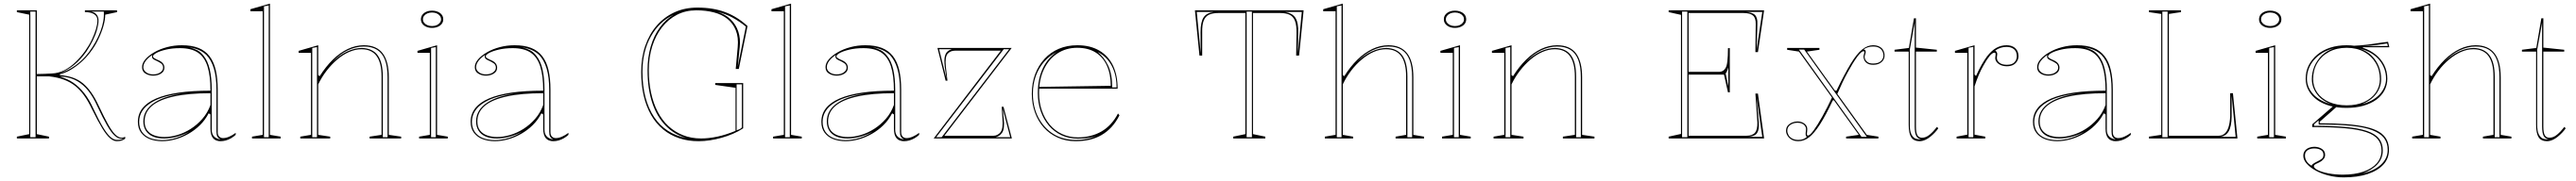

<svg xmlns="http://www.w3.org/2000/svg" viewBox="-20 -765 14199 1000"><path d="M624 15Q606 15 586.5 -1.5Q567 -18 543.5 -56.5Q520 -95 488 -160Q467 -205 444 -237Q421 -269 394 -290.5Q367 -312 332 -325Q297 -338 252 -343H183V-24L250 -10V0H73V-10L141 -24V-684L73 -698V-708H183V-356Q204 -356 224.5 -357Q245 -358 265 -359Q301 -360 334.5 -377Q368 -394 397 -422.5Q426 -451 449 -483Q471 -514 486 -545.5Q501 -577 509 -604.5Q517 -632 517 -652Q517 -675 499 -686.5Q481 -698 448 -698V-708H625V-698L560 -684Q560 -656 550 -621Q540 -586 521.5 -547.5Q503 -509 476 -474Q453 -444 425.5 -420Q398 -396 369 -379Q340 -362 310 -355V-350Q349 -347 380 -336.5Q411 -326 436 -305.5Q461 -285 482.5 -254.5Q504 -224 524 -181Q554 -117 575.5 -78.5Q597 -40 614 -23Q631 -6 648 -4Q658 -4 670 -9V1Q662 7 654 10Q646 13 638.5 14Q631 15 624 15ZM479 -701Q500 -699 511.5 -685.5Q523 -672 523 -652Q523 -631 515 -602Q507 -573 491.5 -541.5Q476 -510 456 -480Q424 -435 388 -406Q352 -377 311 -362Q353 -373 395 -403Q437 -433 471 -478Q511 -532 533.5 -591.5Q556 -651 552 -701ZM311 -341Q352 -330 384.5 -307.5Q417 -285 444.5 -250Q472 -215 495 -164Q525 -100 547.5 -62.5Q570 -25 588.5 -8.5Q607 8 625 8Q648 8 659 0Q657 0 652.5 0.5Q648 1 643 1Q627 -1 609 -18.5Q591 -36 569 -74.5Q547 -113 517 -177Q494 -229 467 -263Q440 -297 406.5 -316.5Q373 -336 330 -341ZM147 -7H176V-701H147Z M982 -515Q1035 -515 1072.5 -500.5Q1110 -486 1134 -455.5Q1158 -425 1169 -378.5Q1180 -332 1180 -269V-36Q1180 -18 1188.5 -10Q1197 -2 1209 -2Q1225 -2 1243.5 -10Q1262 -18 1279 -31V-20Q1267 -9 1253 -1Q1239 7 1224.5 11Q1210 15 1196 15Q1168 15 1154 -2Q1140 -19 1140 -54Q1140 -84 1140 -97.5Q1140 -111 1140 -118Q1140 -125 1140 -133L1130 -139Q1111 -102 1082 -73.5Q1053 -45 1017.5 -25Q982 -5 945 5Q908 15 873 15Q837 15 807 4Q777 -7 758.5 -31Q740 -55 740 -92Q740 -177 840 -220.5Q940 -264 1140 -264Q1140 -347 1123.5 -398.5Q1107 -450 1070.5 -474.5Q1034 -499 972 -499Q929 -499 895 -491Q861 -483 842 -472.5Q823 -462 823 -453Q823 -449 830 -444Q837 -439 856 -431Q886 -417 886 -391Q886 -370 867.5 -358.5Q849 -347 824 -347Q801 -347 782 -358.5Q763 -370 763 -394Q763 -416 781 -437Q799 -458 830 -476Q861 -494 900.5 -504.5Q940 -515 982 -515ZM1140 -250Q1019 -250 938 -232Q857 -214 817 -179.5Q777 -145 777 -94Q777 -63 792 -44Q807 -25 831.5 -16.5Q856 -8 886 -8Q920 -8 957.5 -19Q995 -30 1030.5 -52.5Q1066 -75 1095 -108Q1124 -141 1140 -185ZM873 9Q913 9 952 -3.5Q991 -16 1024 -38Q990 -19 953.5 -9.5Q917 0 885 0Q848 0 822.5 -11Q797 -22 783.5 -43.5Q770 -65 770 -94Q770 -158 832 -198.5Q894 -239 1006 -250Q881 -240 814 -198.5Q747 -157 747 -92Q747 -60 762 -37.5Q777 -15 805.5 -3Q834 9 873 9ZM1022 -504Q1047 -498 1067 -487.5Q1087 -477 1102 -457Q1125 -429 1136 -382Q1147 -335 1147 -269V-48Q1147 -35 1151 -25Q1155 -15 1162.5 -8.5Q1170 -2 1179 1Q1183 3 1187 4Q1191 5 1196 6Q1183 -1 1178 -10.5Q1173 -20 1173 -37V-269Q1173 -338 1159 -385.5Q1145 -433 1117 -462Q1104 -474 1089 -482.5Q1074 -491 1057 -496Q1040 -501 1022 -504ZM824 -354Q848 -354 863.5 -365Q879 -376 879 -391Q879 -407 867.5 -415Q856 -423 843 -429Q835 -432 827 -437Q819 -442 818 -450Q816 -456 820 -462Q805 -452 793.5 -440.5Q782 -429 776 -417.5Q770 -406 770 -394Q770 -377 785.5 -365.5Q801 -354 824 -354Z M1468 -20 1527 -10V0H1369V-10L1428 -20V-703H1360V-714L1468 -745ZM1435 -7H1461V-735L1435 -730Z M2191 -10V0H2017V-10L2083 -20V-342Q2083 -418 2055.5 -455.5Q2028 -493 1972 -493Q1939 -493 1904.5 -478Q1870 -463 1838.5 -436Q1807 -409 1780 -374Q1753 -339 1734 -299V-20L1800 -10V0H1635V-10L1694 -20V-473H1626V-484L1734 -515V-350L1742 -344Q1776 -398 1815 -436Q1854 -474 1897 -494.5Q1940 -515 1985 -515Q2021 -515 2047 -503.5Q2073 -492 2089.5 -470Q2106 -448 2114.5 -415Q2123 -382 2123 -338V-20ZM1701 -7H1727V-505L1701 -500ZM2090 -7H2116V-338Q2116 -396 2102 -433.5Q2088 -471 2059 -489.5Q2030 -508 1985 -508Q1941 -508 1896 -486.5Q1851 -465 1808 -418Q1850 -460 1892.5 -480Q1935 -500 1975 -500Q2034 -498 2062 -459Q2090 -420 2090 -342Z M2361 -611Q2343 -611 2329.5 -617Q2316 -623 2308 -633.5Q2300 -644 2300 -658Q2300 -673 2308 -683.5Q2316 -694 2329.5 -700Q2343 -706 2361 -706Q2379 -706 2393 -700Q2407 -694 2415 -683.5Q2423 -673 2423 -658Q2423 -644 2415 -633.5Q2407 -623 2393 -617Q2379 -611 2361 -611ZM2290 0V-10L2349 -20V-473H2281V-484L2389 -515V-20L2448 -10V0ZM2356 -7H2382V-505L2356 -500ZM2361 -621Q2376 -621 2387 -626Q2398 -631 2404.5 -639.5Q2411 -648 2411 -658Q2411 -669 2404.5 -677.5Q2398 -686 2387 -691Q2376 -696 2361 -696Q2347 -696 2335.5 -691Q2324 -686 2317.5 -677.5Q2311 -669 2311 -658Q2311 -648 2317.5 -639.5Q2324 -631 2335.5 -626Q2347 -621 2361 -621Z M2816 -515Q2869 -515 2906.5 -500.5Q2944 -486 2968 -455.5Q2992 -425 3003 -378.5Q3014 -332 3014 -269V-36Q3014 -18 3022.5 -10Q3031 -2 3043 -2Q3059 -2 3077.5 -10Q3096 -18 3113 -31V-20Q3101 -9 3087 -1Q3073 7 3058.5 11Q3044 15 3030 15Q3002 15 2988 -2Q2974 -19 2974 -54Q2974 -84 2974 -97.5Q2974 -111 2974 -118Q2974 -125 2974 -133L2964 -139Q2945 -102 2916 -73.5Q2887 -45 2851.5 -25Q2816 -5 2779 5Q2742 15 2707 15Q2671 15 2641 4Q2611 -7 2592.5 -31Q2574 -55 2574 -92Q2574 -177 2674 -220.5Q2774 -264 2974 -264Q2974 -347 2957.5 -398.5Q2941 -450 2904.5 -474.5Q2868 -499 2806 -499Q2763 -499 2729 -491Q2695 -483 2676 -472.5Q2657 -462 2657 -453Q2657 -449 2664 -444Q2671 -439 2690 -431Q2720 -417 2720 -391Q2720 -370 2701.5 -358.5Q2683 -347 2658 -347Q2635 -347 2616 -358.5Q2597 -370 2597 -394Q2597 -416 2615 -437Q2633 -458 2664 -476Q2695 -494 2734.5 -504.5Q2774 -515 2816 -515ZM2974 -250Q2853 -250 2772 -232Q2691 -214 2651 -179.5Q2611 -145 2611 -94Q2611 -63 2626 -44Q2641 -25 2665.5 -16.5Q2690 -8 2720 -8Q2754 -8 2791.5 -19Q2829 -30 2864.5 -52.5Q2900 -75 2929 -108Q2958 -141 2974 -185ZM2707 9Q2747 9 2786 -3.5Q2825 -16 2858 -38Q2824 -19 2787.5 -9.5Q2751 0 2719 0Q2682 0 2656.5 -11Q2631 -22 2617.5 -43.5Q2604 -65 2604 -94Q2604 -158 2666 -198.5Q2728 -239 2840 -250Q2715 -240 2648 -198.5Q2581 -157 2581 -92Q2581 -60 2596 -37.5Q2611 -15 2639.5 -3Q2668 9 2707 9ZM2856 -504Q2881 -498 2901 -487.5Q2921 -477 2936 -457Q2959 -429 2970 -382Q2981 -335 2981 -269V-48Q2981 -35 2985 -25Q2989 -15 2996.5 -8.5Q3004 -2 3013 1Q3017 3 3021 4Q3025 5 3030 6Q3017 -1 3012 -10.5Q3007 -20 3007 -37V-269Q3007 -338 2993 -385.5Q2979 -433 2951 -462Q2938 -474 2923 -482.5Q2908 -491 2891 -496Q2874 -501 2856 -504ZM2658 -354Q2682 -354 2697.5 -365Q2713 -376 2713 -391Q2713 -407 2701.5 -415Q2690 -423 2677 -429Q2669 -432 2661 -437Q2653 -442 2652 -450Q2650 -456 2654 -462Q2639 -452 2627.5 -440.5Q2616 -429 2610 -417.5Q2604 -406 2604 -394Q2604 -377 2619.5 -365.5Q2635 -354 2658 -354Z M3922 -296V-306H4076V-56Q4050 -39 4020 -26Q3990 -13 3958 -4Q3926 5 3893.5 10Q3861 15 3831 15Q3772 15 3723 -1.5Q3674 -18 3635 -50Q3596 -82 3569 -129Q3542 -176 3528 -235.5Q3514 -295 3514 -368Q3514 -447 3536.5 -512Q3559 -577 3600 -624Q3641 -671 3697.5 -697Q3754 -723 3824 -723Q3868 -723 3907 -716.5Q3946 -710 3979.5 -697Q4013 -684 4043 -665Q4073 -646 4100 -621L4052 -384H4035L4046 -505Q4051 -559 4035.5 -597.5Q4020 -636 3989.5 -660.5Q3959 -685 3915 -696.5Q3871 -708 3818 -708Q3759 -708 3711.5 -683.5Q3664 -659 3629 -614.5Q3594 -570 3575 -509.5Q3556 -449 3556 -377Q3556 -310 3568.5 -252Q3581 -194 3605 -147.5Q3629 -101 3664 -68.5Q3699 -36 3744.5 -18Q3790 0 3844 0Q3886 0 3933.5 -10Q3981 -20 4034 -42V-280ZM3764 -2Q3697 -21 3648.5 -71Q3600 -121 3574.5 -198.5Q3549 -276 3549 -377Q3549 -448 3566.5 -508Q3584 -568 3617 -613.5Q3650 -659 3694 -684Q3614 -647 3567.5 -564Q3521 -481 3521 -368Q3521 -290 3537.5 -227.5Q3554 -165 3585 -118.5Q3616 -72 3661 -42.5Q3706 -13 3764 -2ZM4040 -45Q4050 -48 4057 -51.5Q4064 -55 4069 -61V-299H4040ZM4046 -396 4091 -618Q4074 -632 4055.5 -644.5Q4037 -657 4018 -667.5Q3999 -678 3978 -686Q3957 -694 3935 -699Q3978 -686 4007 -658Q4036 -630 4049 -591Q4062 -552 4057 -505Z M4340 -20 4399 -10V0H4241V-10L4300 -20V-703H4232V-714L4340 -745ZM4307 -7H4333V-735L4307 -730Z M4749 -515Q4802 -515 4839.5 -500.5Q4877 -486 4901 -455.5Q4925 -425 4936 -378.5Q4947 -332 4947 -269V-36Q4947 -18 4955.5 -10Q4964 -2 4976 -2Q4992 -2 5010.5 -10Q5029 -18 5046 -31V-20Q5034 -9 5020 -1Q5006 7 4991.5 11Q4977 15 4963 15Q4935 15 4921 -2Q4907 -19 4907 -54Q4907 -84 4907 -97.5Q4907 -111 4907 -118Q4907 -125 4907 -133L4897 -139Q4878 -102 4849 -73.5Q4820 -45 4784.5 -25Q4749 -5 4712 5Q4675 15 4640 15Q4604 15 4574 4Q4544 -7 4525.5 -31Q4507 -55 4507 -92Q4507 -177 4607 -220.5Q4707 -264 4907 -264Q4907 -347 4890.5 -398.5Q4874 -450 4837.5 -474.5Q4801 -499 4739 -499Q4696 -499 4662 -491Q4628 -483 4609 -472.5Q4590 -462 4590 -453Q4590 -449 4597 -444Q4604 -439 4623 -431Q4653 -417 4653 -391Q4653 -370 4634.5 -358.5Q4616 -347 4591 -347Q4568 -347 4549 -358.5Q4530 -370 4530 -394Q4530 -416 4548 -437Q4566 -458 4597 -476Q4628 -494 4667.5 -504.5Q4707 -515 4749 -515ZM4907 -250Q4786 -250 4705 -232Q4624 -214 4584 -179.5Q4544 -145 4544 -94Q4544 -63 4559 -44Q4574 -25 4598.5 -16.5Q4623 -8 4653 -8Q4687 -8 4724.5 -19Q4762 -30 4797.5 -52.5Q4833 -75 4862 -108Q4891 -141 4907 -185ZM4640 9Q4680 9 4719 -3.5Q4758 -16 4791 -38Q4757 -19 4720.5 -9.5Q4684 0 4652 0Q4615 0 4589.5 -11Q4564 -22 4550.5 -43.5Q4537 -65 4537 -94Q4537 -158 4599 -198.5Q4661 -239 4773 -250Q4648 -240 4581 -198.5Q4514 -157 4514 -92Q4514 -60 4529 -37.5Q4544 -15 4572.5 -3Q4601 9 4640 9ZM4789 -504Q4814 -498 4834 -487.5Q4854 -477 4869 -457Q4892 -429 4903 -382Q4914 -335 4914 -269V-48Q4914 -35 4918 -25Q4922 -15 4929.5 -8.5Q4937 -2 4946 1Q4950 3 4954 4Q4958 5 4963 6Q4950 -1 4945 -10.5Q4940 -20 4940 -37V-269Q4940 -338 4926 -385.5Q4912 -433 4884 -462Q4871 -474 4856 -482.5Q4841 -491 4824 -496Q4807 -501 4789 -504ZM4591 -354Q4615 -354 4630.5 -365Q4646 -376 4646 -391Q4646 -407 4634.5 -415Q4623 -423 4610 -429Q4602 -432 4594 -437Q4586 -442 4585 -450Q4583 -456 4587 -462Q4572 -452 4560.5 -440.5Q4549 -429 4543 -417.5Q4537 -406 4537 -394Q4537 -377 4552.5 -365.5Q4568 -354 4591 -354Z M5126 0 5496 -485H5243Q5218 -485 5203 -468Q5188 -451 5193 -398L5202 -319H5192L5147 -500H5556L5185 -15H5455Q5479 -15 5494.5 -34.5Q5510 -54 5505 -110L5501 -175H5511L5557 0ZM5197 -329 5187 -398Q5183 -433 5187.5 -452.5Q5192 -472 5203 -481Q5214 -490 5227 -493H5156ZM5140 -7H5170L5542 -493H5512ZM5467 -7H5548L5507 -164L5512 -110Q5518 -54 5504 -33Q5490 -12 5467 -7Z M5918 -515Q5989 -515 6039 -485.5Q6089 -456 6114.5 -402.5Q6140 -349 6140 -275H5707V-285L6102 -291Q6102 -356 6080.5 -403Q6059 -450 6018 -475.5Q5977 -501 5917 -501Q5856 -501 5808.5 -470Q5761 -439 5734 -383Q5707 -327 5707 -251Q5707 -198 5722.5 -153.5Q5738 -109 5766 -76Q5794 -43 5833.5 -24.5Q5873 -6 5921 -6Q5958 -6 5991 -14.5Q6024 -23 6051.5 -39Q6079 -55 6102 -80Q6125 -105 6142 -138L6150 -128Q6131 -90 6106 -63Q6081 -36 6050.5 -18.5Q6020 -1 5984.5 7Q5949 15 5908 15Q5854 15 5809.5 -5Q5765 -25 5733.5 -60Q5702 -95 5684.5 -143Q5667 -191 5667 -247Q5667 -307 5685.5 -355.5Q5704 -404 5737 -440Q5770 -476 5816 -495.5Q5862 -515 5918 -515ZM5673 -247Q5673 -173 5703.5 -115Q5734 -57 5786.5 -24.5Q5839 8 5908 8Q5944 8 5973 2Q6002 -4 6024 -15Q6006 -7 5979.5 -3Q5953 1 5921 1Q5871 1 5830.5 -18Q5790 -37 5761 -71Q5732 -105 5716 -151Q5700 -197 5700 -251Q5700 -329 5728 -388Q5756 -447 5806 -478Q5765 -458 5735.5 -424.5Q5706 -391 5689.5 -346.5Q5673 -302 5673 -247ZM6110 -282H6134Q6134 -332 6121 -370Q6108 -408 6085 -435Q6062 -462 6029 -478Q6065 -450 6087.5 -403Q6110 -356 6110 -282Z M6777 0V-10L6844 -24V-693H6695Q6664 -693 6644 -684Q6624 -675 6614.5 -651.5Q6605 -628 6606 -585V-458H6591L6566 -708H7165L7140 -458H7124L7126 -580Q7127 -625 7117.5 -649.5Q7108 -674 7088 -683.5Q7068 -693 7036 -693H6886V-24L6954 -10V0ZM6598 -469 6597 -586Q6597 -643 6613.5 -668.5Q6630 -694 6670 -699H6576ZM6851 -7H6880V-701H6851ZM7133 -469 7155 -699H7061Q7103 -693 7120 -666.5Q7137 -640 7135 -580Z M7829 -10V0H7672V-10L7730 -20V-342Q7730 -418 7702.5 -455.5Q7675 -493 7619 -493Q7585 -493 7551 -478Q7517 -463 7485 -436Q7453 -409 7426.5 -374Q7400 -339 7381 -299V-20L7438 -10V0H7282V-10L7341 -20V-703H7273V-714L7381 -745V-350L7389 -344Q7423 -398 7462 -436Q7501 -474 7544 -494.5Q7587 -515 7632 -515Q7667 -515 7693 -503.5Q7719 -492 7736 -470Q7753 -448 7761.5 -415Q7770 -382 7770 -338V-20ZM7348 -7H7374V-735L7348 -730ZM7737 -7H7763V-338Q7763 -396 7749 -433.5Q7735 -471 7706 -489.5Q7677 -508 7632 -508Q7588 -508 7543 -486.5Q7498 -465 7454 -418Q7496 -460 7539 -480Q7582 -500 7622 -500Q7680 -498 7708.5 -459Q7737 -420 7737 -342Z M7999 -611Q7981 -611 7967.5 -617Q7954 -623 7946 -633.5Q7938 -644 7938 -658Q7938 -673 7946 -683.5Q7954 -694 7967.5 -700Q7981 -706 7999 -706Q8017 -706 8031 -700Q8045 -694 8053 -683.5Q8061 -673 8061 -658Q8061 -644 8053 -633.5Q8045 -623 8031 -617Q8017 -611 7999 -611ZM7928 0V-10L7987 -20V-473H7919V-484L8027 -515V-20L8086 -10V0ZM7994 -7H8020V-505L7994 -500ZM7999 -621Q8014 -621 8025 -626Q8036 -631 8042.5 -639.5Q8049 -648 8049 -658Q8049 -669 8042.5 -677.5Q8036 -686 8025 -691Q8014 -696 7999 -696Q7985 -696 7973.5 -691Q7962 -686 7955.5 -677.5Q7949 -669 7949 -658Q7949 -648 7955.5 -639.5Q7962 -631 7973.5 -626Q7985 -621 7999 -621Z M8768 -10V0H8594V-10L8660 -20V-342Q8660 -418 8632.5 -455.5Q8605 -493 8549 -493Q8516 -493 8481.5 -478Q8447 -463 8415.5 -436Q8384 -409 8357 -374Q8330 -339 8311 -299V-20L8377 -10V0H8212V-10L8271 -20V-473H8203V-484L8311 -515V-350L8319 -344Q8353 -398 8392 -436Q8431 -474 8474 -494.5Q8517 -515 8562 -515Q8598 -515 8624 -503.5Q8650 -492 8666.5 -470Q8683 -448 8691.5 -415Q8700 -382 8700 -338V-20ZM8278 -7H8304V-505L8278 -500ZM8667 -7H8693V-338Q8693 -396 8679 -433.5Q8665 -471 8636 -489.5Q8607 -508 8562 -508Q8518 -508 8473 -486.5Q8428 -465 8385 -418Q8427 -460 8469.5 -480Q8512 -500 8552 -500Q8611 -498 8639 -459Q8667 -420 8667 -342Z M9177 0V-10L9245 -25V-683L9177 -698V-708H9703L9669 -477H9655L9657 -631Q9658 -665 9642 -679Q9626 -693 9590 -693H9287V-368H9456Q9466 -368 9475 -373Q9484 -378 9489 -387Q9497 -397 9500.5 -425.5Q9504 -454 9504 -499H9514V-255H9504L9482 -353H9287V-15H9605Q9639 -15 9653 -32Q9667 -49 9666 -89L9655 -248H9669L9703 0ZM9251 -7H9280V-701H9251ZM9491 -359 9506 -287V-393Q9504 -387 9502 -380.5Q9500 -374 9497.5 -369Q9495 -364 9491 -359ZM9614 -9H9693L9661 -234L9674 -89Q9677 -48 9664 -29.5Q9651 -11 9614 -9ZM9662 -490 9693 -699H9598Q9637 -698 9652.5 -682.5Q9668 -667 9666 -631Z M10155 0V-10L10225 -20L9895 -480L9830 -490V-500H10008V-490L9939 -480L10269 -20L10333 -10V0ZM9892 15Q9870 15 9855 6.5Q9840 -2 9832 -15.5Q9824 -29 9824 -42Q9824 -60 9833.5 -71Q9843 -82 9857.5 -88Q9872 -94 9887 -94Q9898 -94 9907.5 -91Q9917 -88 9924.5 -82.5Q9932 -77 9936.5 -69.5Q9941 -62 9941 -52Q9941 -46 9940.5 -41Q9940 -36 9939.5 -32.5Q9939 -29 9939 -25Q9939 -16 9945 -16Q9955 -16 9976 -44.5Q9997 -73 10024 -121.5Q10051 -170 10079 -230L10095 -211H10082Q10043 -128 10011 -78Q9979 -28 9951 -6.5Q9923 15 9892 15ZM10304 -407Q10285 -407 10273 -414Q10261 -421 10256 -431.5Q10251 -442 10251 -451Q10251 -457 10252.5 -462Q10254 -467 10255 -471.5Q10256 -476 10256 -478Q10256 -482 10251 -482Q10239 -482 10215.5 -450Q10192 -418 10163 -364.5Q10134 -311 10106 -245L10093 -264H10102Q10147 -358 10180.5 -413Q10214 -468 10243.5 -491.5Q10273 -515 10303 -515Q10325 -515 10339.5 -507Q10354 -499 10360.5 -486Q10367 -473 10367 -459Q10367 -444 10359.5 -432.5Q10352 -421 10338 -414Q10324 -407 10304 -407ZM10240 -9H10269L9924 -491H9895ZM9892 8Q9907 8 9919 3.5Q9931 -1 9939 -9Q9932 -13 9932 -25Q9932 -29 9932.5 -34Q9933 -39 9933.5 -43Q9934 -47 9934 -52Q9934 -62 9928 -70Q9922 -78 9911.5 -82.5Q9901 -87 9887 -87Q9872 -87 9859 -81.5Q9846 -76 9838.5 -66.5Q9831 -57 9831 -42Q9831 -31 9837.5 -19Q9844 -7 9858 0.5Q9872 8 9892 8ZM10304 -414Q10333 -414 10347 -427.5Q10361 -441 10361 -459Q10361 -471 10355 -482.5Q10349 -494 10336.5 -501Q10324 -508 10303 -508Q10289 -508 10276 -504Q10263 -500 10251 -492Q10259 -491 10261 -487Q10263 -483 10263 -478Q10263 -476 10262 -471Q10261 -466 10259 -460.5Q10257 -455 10257 -451Q10257 -443 10261.5 -434.5Q10266 -426 10276 -420Q10286 -414 10304 -414Z M10560 15Q10528 15 10514 -6.5Q10500 -28 10500 -75V-480H10422V-490L10501 -500L10529 -664H10540V-502L10655 -490V-480H10540V-66Q10540 -32 10548 -18Q10556 -4 10573 -4Q10595 -4 10615.5 -21Q10636 -38 10656 -64L10663 -56Q10655 -44 10643.5 -32Q10632 -20 10618.5 -9Q10605 2 10590 8.5Q10575 15 10560 15ZM10570 4Q10550 2 10541.5 -14.5Q10533 -31 10533 -66V-640L10506 -490V-75Q10506 -59 10508 -46Q10510 -33 10514.5 -23.5Q10519 -14 10526 -7Q10533 0 10542 2Q10548 4 10555.5 4.5Q10563 5 10570 4Z M10764 0V-10L10823 -21V-473H10755V-484L10863 -515V-353L10871 -345Q10887 -381 10902.5 -408Q10918 -435 10932 -454Q10958 -487 10984 -501Q11010 -515 11039 -515Q11059 -515 11073.5 -508Q11088 -501 11096.5 -487.5Q11105 -474 11105 -454Q11105 -440 11097.5 -427Q11090 -414 11076 -406.5Q11062 -399 11041 -399Q11023 -399 11008.5 -405Q10994 -411 10985.5 -421.5Q10977 -432 10977 -445Q10977 -450 10978 -453.5Q10979 -457 10979 -460.5Q10979 -464 10979 -467Q10979 -474 10973 -474Q10961 -474 10945.5 -455Q10930 -436 10913 -405Q10899 -381 10886 -350.5Q10873 -320 10863 -288V-21L10922 -10V0ZM10856 -506 10830 -501V-7H10856ZM11039 -506Q11022 -506 11006.5 -501Q10991 -496 10977 -486Q10982 -482 10985 -477.5Q10988 -473 10988 -467Q10988 -464 10987.5 -460.5Q10987 -457 10986.5 -453.5Q10986 -450 10986 -445Q10986 -429 11000.5 -418Q11015 -407 11041 -407Q11070 -407 11083 -421Q11096 -435 11096 -454Q11096 -480 11080.5 -493Q11065 -506 11039 -506Z M11427 -515Q11480 -515 11517.5 -500.5Q11555 -486 11579 -455.5Q11603 -425 11614 -378.5Q11625 -332 11625 -269V-36Q11625 -18 11633.5 -10Q11642 -2 11654 -2Q11670 -2 11688.5 -10Q11707 -18 11724 -31V-20Q11712 -9 11698 -1Q11684 7 11669.5 11Q11655 15 11641 15Q11613 15 11599 -2Q11585 -19 11585 -54Q11585 -84 11585 -97.5Q11585 -111 11585 -118Q11585 -125 11585 -133L11575 -139Q11556 -102 11527 -73.5Q11498 -45 11462.5 -25Q11427 -5 11390 5Q11353 15 11318 15Q11282 15 11252 4Q11222 -7 11203.5 -31Q11185 -55 11185 -92Q11185 -177 11285 -220.5Q11385 -264 11585 -264Q11585 -347 11568.5 -398.5Q11552 -450 11515.5 -474.5Q11479 -499 11417 -499Q11374 -499 11340 -491Q11306 -483 11287 -472.5Q11268 -462 11268 -453Q11268 -449 11275 -444Q11282 -439 11301 -431Q11331 -417 11331 -391Q11331 -370 11312.5 -358.5Q11294 -347 11269 -347Q11246 -347 11227 -358.5Q11208 -370 11208 -394Q11208 -416 11226 -437Q11244 -458 11275 -476Q11306 -494 11345.5 -504.5Q11385 -515 11427 -515ZM11585 -250Q11464 -250 11383 -232Q11302 -214 11262 -179.5Q11222 -145 11222 -94Q11222 -63 11237 -44Q11252 -25 11276.5 -16.5Q11301 -8 11331 -8Q11365 -8 11402.5 -19Q11440 -30 11475.5 -52.5Q11511 -75 11540 -108Q11569 -141 11585 -185ZM11318 9Q11358 9 11397 -3.5Q11436 -16 11469 -38Q11435 -19 11398.5 -9.5Q11362 0 11330 0Q11293 0 11267.5 -11Q11242 -22 11228.5 -43.5Q11215 -65 11215 -94Q11215 -158 11277 -198.5Q11339 -239 11451 -250Q11326 -240 11259 -198.5Q11192 -157 11192 -92Q11192 -60 11207 -37.5Q11222 -15 11250.5 -3Q11279 9 11318 9ZM11467 -504Q11492 -498 11512 -487.5Q11532 -477 11547 -457Q11570 -429 11581 -382Q11592 -335 11592 -269V-48Q11592 -35 11596 -25Q11600 -15 11607.5 -8.5Q11615 -2 11624 1Q11628 3 11632 4Q11636 5 11641 6Q11628 -1 11623 -10.5Q11618 -20 11618 -37V-269Q11618 -338 11604 -385.5Q11590 -433 11562 -462Q11549 -474 11534 -482.5Q11519 -491 11502 -496Q11485 -501 11467 -504ZM11269 -354Q11293 -354 11308.5 -365Q11324 -376 11324 -391Q11324 -407 11312.5 -415Q11301 -423 11288 -429Q11280 -432 11272 -437Q11264 -442 11263 -450Q11261 -456 11265 -462Q11250 -452 11238.5 -440.5Q11227 -429 11221 -417.5Q11215 -406 11215 -394Q11215 -377 11230.5 -365.5Q11246 -354 11269 -354Z M11824 0V-10L11892 -20V-688L11824 -698V-708H12001V-698L11934 -688V-15H12207Q12227 -15 12240.5 -26Q12254 -37 12262 -60.5Q12270 -84 12272 -123V-250H12287L12312 0ZM11898 -7H11927V-701H11898ZM12302 -9 12280 -238V-122Q12279 -65 12263 -38.5Q12247 -12 12216 -9Z M12492 -611Q12474 -611 12460.5 -617Q12447 -623 12439 -633.5Q12431 -644 12431 -658Q12431 -673 12439 -683.5Q12447 -694 12460.5 -700Q12474 -706 12492 -706Q12510 -706 12524 -700Q12538 -694 12546 -683.5Q12554 -673 12554 -658Q12554 -644 12546 -633.5Q12538 -623 12524 -617Q12510 -611 12492 -611ZM12421 0V-10L12480 -20V-473H12412V-484L12520 -515V-20L12579 -10V0ZM12487 -7H12513V-505L12487 -500ZM12492 -621Q12507 -621 12518 -626Q12529 -631 12535.5 -639.5Q12542 -648 12542 -658Q12542 -669 12535.5 -677.5Q12529 -686 12518 -691Q12507 -696 12492 -696Q12478 -696 12466.5 -691Q12455 -686 12448.5 -677.5Q12442 -669 12442 -658Q12442 -648 12448.5 -639.5Q12455 -631 12466.5 -626Q12478 -621 12492 -621Z M12897 215Q12856 215 12816 205Q12776 195 12744.5 178Q12713 161 12694 139.5Q12675 118 12675 96Q12675 79 12683.5 68Q12692 57 12706 51.5Q12720 46 12735 46Q12759 46 12777 57.5Q12795 69 12795 90Q12795 103 12788.5 111.5Q12782 120 12773 126Q12764 132 12754.5 136Q12745 140 12739 144Q12733 148 12733 153Q12733 164 12755 175Q12777 186 12814 193Q12851 200 12893 200Q12958 200 13006 183.5Q13054 167 13080 137Q13106 107 13106 66Q13106 30 13086 5Q13066 -20 13022 -35Q12978 -50 12904.5 -56.5Q12831 -63 12724 -63V-78L12847 -185L12859 -175L12765 -92L12766 -84Q12850 -84 12913.5 -79Q12977 -74 13021.5 -63.5Q13066 -53 13093.5 -36Q13121 -19 13134 6Q13147 31 13147 63Q13147 111 13116 144.5Q13085 178 13029.5 196.5Q12974 215 12897 215ZM12913 -169Q12864 -169 12823 -180Q12782 -191 12752 -212.5Q12722 -234 12705 -264Q12688 -294 12688 -330Q12688 -371 12705 -404.5Q12722 -438 12752 -463Q12782 -488 12823 -501.5Q12864 -515 12914 -515Q12962 -515 13002.5 -501.5Q13043 -488 13073.5 -463.5Q13104 -439 13121 -405Q13138 -371 13138 -330Q13138 -296 13122.5 -266Q13107 -236 13077.5 -214.5Q13048 -193 13006.5 -181Q12965 -169 12913 -169ZM12914 -183Q12969 -183 13010 -201.5Q13051 -220 13074 -253Q13097 -286 13097 -328Q13097 -378 13074 -417Q13051 -456 13010 -478.5Q12969 -501 12914 -501Q12859 -501 12817 -478.5Q12775 -456 12752 -417Q12729 -378 12729 -328Q12729 -286 12752 -253Q12775 -220 12817 -201.5Q12859 -183 12914 -183ZM13003 -491 12951 -512Q12971 -513 12990.5 -514.5Q13010 -516 13030 -518.5Q13050 -521 13069 -524Q13088 -527 13106 -529.5Q13124 -532 13142 -534L13149 -504H13003ZM12721 151Q12721 146 12728.5 140.5Q12736 135 12756 125Q12767 120 12776.5 112.5Q12786 105 12786 90Q12786 72 12771.5 63.5Q12757 55 12735 55Q12714 55 12699 64.5Q12684 74 12684 94Q12684 102 12686 109.5Q12688 117 12692.5 124.5Q12697 132 12704 138.5Q12711 145 12721 151ZM13001 193Q13033 186 13058.5 174Q13084 162 13102.5 145Q13121 128 13130.5 107.5Q13140 87 13140 63Q13140 24 13119.5 -2.5Q13099 -29 13054.5 -46Q13010 -63 12937.5 -70Q12865 -77 12760 -77L12759 -100L12735 -79L12734 -70Q12836 -70 12908 -63.5Q12980 -57 13025.5 -41.5Q13071 -26 13092 0.5Q13113 27 13113 66Q13113 111 13082.5 143.5Q13052 176 13001 193ZM12829 -189Q12779 -207 12750.5 -244.5Q12722 -282 12722 -328Q12722 -365 12736 -398.5Q12750 -432 12777 -458.5Q12804 -485 12846 -499Q12809 -490 12781 -473Q12753 -456 12734 -434Q12715 -412 12705 -385.5Q12695 -359 12695 -330Q12695 -305 12704.5 -283Q12714 -261 12732 -242Q12750 -223 12774.5 -210Q12799 -197 12829 -189ZM12996 -189Q13028 -197 13052.5 -210.5Q13077 -224 13094.5 -242.5Q13112 -261 13121.5 -283.5Q13131 -306 13131 -330Q13131 -359 13121.5 -385Q13112 -411 13094 -433Q13076 -455 13048.5 -471.5Q13021 -488 12985 -497Q13026 -483 13052 -457Q13078 -431 13091 -398Q13104 -365 13104 -328Q13104 -282 13075.5 -245Q13047 -208 12996 -189ZM13015 -511H13141L13137 -525Q13113 -521 13081 -517Q13049 -513 13015 -511Z M13822 -10V0H13665V-10L13723 -20V-342Q13723 -418 13695.5 -455.5Q13668 -493 13612 -493Q13578 -493 13544 -478Q13510 -463 13478 -436Q13446 -409 13419.5 -374Q13393 -339 13374 -299V-20L13431 -10V0H13275V-10L13334 -20V-703H13266V-714L13374 -745V-350L13382 -344Q13416 -398 13455 -436Q13494 -474 13537 -494.5Q13580 -515 13625 -515Q13660 -515 13686 -503.5Q13712 -492 13729 -470Q13746 -448 13754.5 -415Q13763 -382 13763 -338V-20ZM13341 -7H13367V-735L13341 -730ZM13730 -7H13756V-338Q13756 -396 13742 -433.5Q13728 -471 13699 -489.5Q13670 -508 13625 -508Q13581 -508 13536 -486.5Q13491 -465 13447 -418Q13489 -460 13532 -480Q13575 -500 13615 -500Q13673 -498 13701.5 -459Q13730 -420 13730 -342Z M14018 15Q13986 15 13972 -6.5Q13958 -28 13958 -75V-480H13880V-490L13959 -500L13987 -664H13998V-502L14113 -490V-480H13998V-66Q13998 -32 14006 -18Q14014 -4 14031 -4Q14053 -4 14073.5 -21Q14094 -38 14114 -64L14121 -56Q14113 -44 14101.5 -32Q14090 -20 14076.5 -9Q14063 2 14048 8.5Q14033 15 14018 15ZM14028 4Q14008 2 13999.5 -14.5Q13991 -31 13991 -66V-640L13964 -490V-75Q13964 -59 13966 -46Q13968 -33 13972.5 -23.5Q13977 -14 13984 -7Q13991 0 14000 2Q14006 4 14013.5 4.5Q14021 5 14028 4Z"/></svg>

Font: Kalnia Glaze Thin ExtraLight
Style: Regular
Weight: 250
Version: Version 1.110